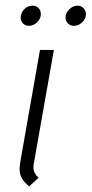

<svg xmlns="http://www.w3.org/2000/svg" viewBox="-20 -646 323 677"><path d="M49 -51Q49 -56 51 -72L121 -470H170L99 -68Q98 -63 98 -54Q98 -36 116 -19L83 11Q65 -3 57 -17.5Q49 -32 49 -51ZM53 -584Q53 -601 65.5 -613.5Q78 -626 95 -626Q108 -626 116 -617.5Q124 -609 124 -596Q124 -580 111 -567.5Q98 -555 82 -555Q69 -555 61 -563.5Q53 -572 53 -584ZM211 -584Q211 -600 224 -613Q237 -626 254 -626Q266 -626 274.5 -617Q283 -608 283 -596Q283 -580 270 -567.5Q257 -555 241 -555Q228 -555 219.5 -563.5Q211 -572 211 -584Z"/></svg>

Font: KoHo Light
Style: Italic
Weight: 300
Italic angle: -10°
Version: Version 1.000; ttfautohint (v1.6)